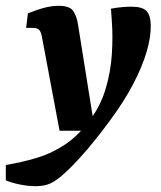

<svg xmlns="http://www.w3.org/2000/svg" viewBox="-79 -450 555 661"><path d="M44 191Q17 191 -11.5 185Q-40 179 -59 171V118Q-5 109 46 94Q97 79 143.5 48.5Q190 18 230 -36Q267 -85 284.5 -143.5Q302 -202 306 -262.5Q310 -323 306 -377L303 -420Q323 -424 341.5 -425.5Q360 -427 373 -427Q410 -427 424.5 -413Q439 -399 440 -364Q441 -324 426 -272.5Q411 -221 380 -161.5Q349 -102 301 -37Q277 -4 249 31Q221 66 194 95.5Q167 125 146 144Q117 171 95.5 181Q74 191 44 191ZM126 0 65 -325Q62 -341 55.5 -347.5Q49 -354 33 -354H11L17 -404Q52 -418 76.5 -424Q101 -430 123 -430Q162 -430 174 -411Q186 -392 190 -363L248 0Z"/></svg>

Font: Rasa
Style: Italic
Weight: 400
Italic angle: -7.10001°
Designer: Anna Giedrys (Yrsa+Rasa design), David Brezina (Yrsa art-direction, Rasa art-direction, design)
Foundry: Rosetta Type Foundry
Version: Version 2.004